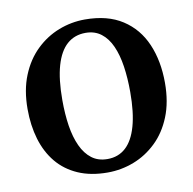

<svg xmlns="http://www.w3.org/2000/svg" viewBox="-68 -621 702 700"><g transform="rotate(-10 283.0 -271.0)"><path d="M28 -267.5Q28 -337.5 49.8 -391Q71.5 -444.5 108.8 -480.5Q146 -516.5 193 -534.8Q240 -553 290 -553Q374 -553 429 -517.2Q484 -481.5 511 -418.8Q538 -356 538 -275Q538 -204 516.2 -150.2Q494.5 -96.5 457.2 -60.8Q420 -25 373.2 -7Q326.5 11 276 11Q213.5 11 166.8 -9.5Q120 -30 89.2 -67.2Q58.5 -104.5 43.2 -155.5Q28 -206.5 28 -267.5ZM284 -37.5Q324 -37.5 351.5 -62.5Q379 -87.5 393.2 -137.8Q407.5 -188 407.5 -264Q407.5 -315.5 401 -359.2Q394.5 -403 380 -435.5Q365.5 -468 341.8 -486.2Q318 -504.5 284 -504.5Q243.5 -504.5 215.5 -479.8Q187.5 -455 173 -404.8Q158.5 -354.5 158.5 -277.5Q158.5 -226 165.2 -182.2Q172 -138.5 187 -106Q202 -73.5 225.8 -55.5Q249.5 -37.5 284 -37.5Z"/></g></svg>

Font: Merriweather 60pt SemiBold
Style: Regular
Weight: 600
Version: Version 2.100